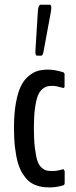

<svg xmlns="http://www.w3.org/2000/svg" viewBox="-20 -794 324 819"><path d="M138.2 -556.6Q130.9 -556.6 130.9 -572.3Q130.9 -575.7 131.8 -589.4L141.6 -747.1Q143.6 -773.9 154.3 -773.9H193.8Q198.7 -773.9 198.7 -760.3Q198.7 -753.9 196.8 -742.2L166 -575.7Q162.6 -556.6 156.7 -556.6ZM192.9 5.4Q175.3 5.4 160.9 3.4Q146.5 1.5 130.1 -5.1Q113.8 -11.7 101.3 -22.7Q88.9 -33.7 76.7 -53Q64.5 -72.3 56.6 -98.6Q48.8 -125 44.2 -163.1Q39.6 -201.2 39.6 -248.5Q39.6 -309.6 47.9 -355.2Q56.2 -400.9 69.6 -427.5Q83 -454.1 102.8 -470.2Q122.6 -486.3 141.6 -491.7Q160.6 -497.1 184.1 -497.1Q213.9 -497.1 249.5 -485.8Q251.5 -485.4 253.4 -482.9Q255.4 -480.5 255.4 -478.5V-426.8Q255.9 -423.3 253.9 -420.7Q252 -418 249.5 -418.9Q219.7 -427.7 204.6 -427.7Q190.4 -427.7 180.7 -425.3Q170.9 -422.9 159.4 -412.8Q147.9 -402.8 140.9 -384.3Q133.8 -365.7 129.2 -331.3Q124.5 -296.9 124.5 -248.5Q124.5 -197.8 128.9 -162.4Q133.3 -127 139.6 -107.9Q146 -88.9 157.5 -78.9Q168.9 -68.8 178.7 -66.7Q188.5 -64.5 204.6 -64.5Q224.1 -64.5 249.5 -72.3Q251.5 -71.8 253.7 -68.4Q255.9 -64.9 255.9 -62V-13.7Q255.9 -5.4 249.5 -3.4Q222.7 4.9 192.9 5.4Z"/></svg>

Font: BenchNine
Style: Bold
Weight: 700
Version: Version 1 ; ttfautohint (v0.92.18-e454-dirty) -l 8 -r 50 -G 